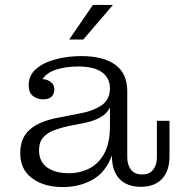

<svg xmlns="http://www.w3.org/2000/svg" viewBox="-20 -747 731 777"><path d="M260 -587 356 -727H437L317 -587ZM234 10Q158 10 110 -25.5Q62 -61 62 -126Q62 -173 82.5 -202Q103 -231 139 -247.5Q175 -264 222 -272L303 -288Q352 -296 388.5 -319Q425 -342 425 -391Q424 -432 392 -455Q360 -478 295 -478Q249 -478 209.5 -466Q170 -454 152 -427Q174 -425 187 -414Q200 -403 200 -384Q198 -345 154 -345Q131 -345 113.5 -358.5Q96 -372 96 -402Q96 -442 126 -468Q156 -494 205 -507Q254 -520 309 -520Q398 -520 446.5 -485Q495 -450 495 -378V-110Q495 -80 510 -60.5Q525 -41 555 -41Q585 -41 600 -60.5Q615 -80 615 -110V-258H666V-114Q666 -56 636 -23.5Q606 9 550 9Q494 9 463.5 -23Q433 -55 433 -115V-118Q408 -50 355 -20Q302 10 234 10ZM138 -139Q138 -93 170.5 -69.5Q203 -46 260 -46Q303 -46 341 -65Q379 -84 402 -126Q425 -168 425 -237V-312Q413 -287 385 -271.5Q357 -256 315 -248L262 -238Q229 -231 200.5 -220.5Q172 -210 155 -191Q138 -172 138 -139Z"/></svg>

Font: Montagu Slab 16pt Light
Style: Regular
Weight: 300
Designer: Florian Karsten
Foundry: Florian Karsten
Version: Version 1.000; ttfautohint (v1.8.3)